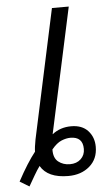

<svg xmlns="http://www.w3.org/2000/svg" viewBox="-110 -797 501 876"><g transform="rotate(-5 140.5 -359.0)"><path d="M108 -117Q131 -145 153 -154Q175 -163 194 -163Q251 -163 251 -107Q251 -79 232 -61Q213 -43 182 -43Q151 -43 129 -60.5Q107 -78 108 -117ZM43 -47Q76 10 170 10Q229 10 267.5 -23Q306 -56 306 -112Q306 -156 279 -185.5Q252 -215 202 -215Q152 -215 115 -186L239 -760H162L35 -169Q28 -132 28 -114Q-10 -66 -54 16L-11 42Q4 16 17 -6.5Q30 -29 43 -47Z"/></g></svg>

Font: Noto Sans Display Condensed
Style: Italic
Weight: 400
Width: 3
Designer: Monotype Design team
Foundry: Monotype Imaging Inc.
Version: 1.000